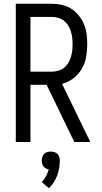

<svg xmlns="http://www.w3.org/2000/svg" viewBox="-20 -755 540 1021"><path d="M375 0 228 -304H142V0H64V-735H256Q283 -735 309.5 -729Q336 -723 359 -708.5Q382 -694 399 -672.5Q416 -651 426.5 -626Q437 -601 440.5 -574Q444 -547 444 -520Q444 -486 438 -452Q432 -418 415 -389Q398 -360 370.5 -339Q343 -318 310 -309L460 0ZM256 -374Q273 -374 290 -379Q307 -384 320.5 -394.5Q334 -405 343 -420Q352 -435 357 -451.5Q362 -468 364 -485Q366 -502 366 -520Q366 -537 364 -554Q362 -571 357 -587.5Q352 -604 343 -619Q334 -634 320.5 -644.5Q307 -655 290 -660Q273 -665 256 -665H142V-374ZM240 246 202 213Q216 199 225 181.5Q234 164 239 146Q231 145 223.5 140.5Q216 136 211 129.5Q206 123 204 115Q202 107 202 99Q202 89 205 79.5Q208 70 214.5 63.5Q221 57 230.5 54Q240 51 250 51Q260 51 269.5 54Q279 57 285.5 63.5Q292 70 295 79.5Q298 89 298 99Q298 119 294.5 139Q291 159 284 178Q277 197 266 214.5Q255 232 240 246Z"/></svg>

Font: Iosevka srxl
Style: Regular
Weight: 400
Monospace: yes
Designer: Belleve Invis
Foundry: Belleve Invis
Version: Version 33.0.1; ttfautohint (v1.8.3)